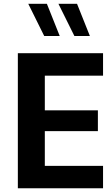

<svg xmlns="http://www.w3.org/2000/svg" viewBox="-20 -988 582 1008"><path d="M521 -117.2H215.3V-299.4H493.9V-408.7H215.3V-590.7H521V-708.8H73.7V0.3H521ZM293.6 -798.9 226.1 -968.1H128.4L212.2 -798.9ZM451.9 -798.9 384.4 -968.1H286.7L370.6 -798.9Z"/></svg>

Font: Estedad VF
Style: Regular
Weight: 100
Designer: Amin Abedi
Version: Version 7.3